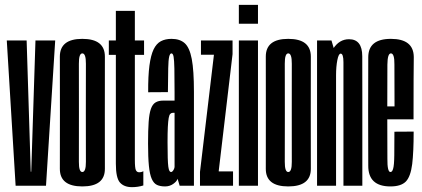

<svg xmlns="http://www.w3.org/2000/svg" viewBox="-20 -767 1744 793"><path d="M44.5 0H170L208 -600H126.5L109 -58H107L90 -600H8Z M320 3Q413.5 3 413.2 -70Q413 -143 413 -300.5Q413 -459 413.2 -532.8Q413.5 -606.5 320 -606.5Q227 -606.5 227.2 -532.8Q227.5 -459 227.5 -300.5Q227.5 -143 227.2 -70Q227 3 320 3ZM320 -56.5Q305.5 -56.5 305.8 -98.8Q306 -141 306 -300.5Q306 -461 305.8 -503.8Q305.5 -546.5 320 -546.5Q335 -546.5 334.8 -503.8Q334.5 -461 334.5 -300.5Q334.5 -141 334.8 -98.8Q335 -56.5 320 -56.5Z M525 6Q549.5 6 572 -1V-60Q565 -55.5 554.5 -55.5Q545.5 -55.5 541.2 -64.2Q537 -73 537 -107.5V-540.5H575V-600H537V-722H458.5V-600H429.5V-540.5H458.5V-91Q458.5 -32 475.5 -13Q492.5 6 525 6Z M662 3Q672 3 680.2 0.2Q688.5 -2.5 695.2 -7.2Q702 -12 706.8 -17.2Q711.5 -22.5 713.5 -28.5L722 0H781V-387.5Q781 -476.5 772 -523.5Q763 -570.5 743 -588.5Q723 -606.5 688.5 -606.5Q663 -606.5 644.5 -596.8Q626 -587 614.5 -563.2Q603 -539.5 597.2 -496.2Q591.5 -453 592 -386L673.5 -386.5Q674 -450.5 674.8 -485Q675.5 -519.5 678.8 -533Q682 -546.5 688 -546.5Q694.5 -546.5 697 -532.5Q699.5 -518.5 700.2 -484Q701 -449.5 701 -386.5V-351.5H654Q635 -351.5 622.5 -344Q610 -336.5 603.2 -317.2Q596.5 -298 594 -263.8Q591.5 -229.5 591.5 -175Q591.5 -117 595 -81.8Q598.5 -46.5 606.8 -28Q615 -9.5 628.5 -3.2Q642 3 662 3ZM686.5 -56.5Q682.5 -56.5 679.8 -61.2Q677 -66 675.2 -78.5Q673.5 -91 672.8 -115Q672 -139 672 -179Q672 -218.5 673.2 -243Q674.5 -267.5 676.8 -279.8Q679 -292 683.2 -296.5Q687.5 -301 693.5 -301H701V-78.5Q701 -74.5 698.8 -69.2Q696.5 -64 693.2 -60.2Q690 -56.5 686.5 -56.5Z M806 0H942.5V-59H883.5V-62L940.5 -543.5V-600H810V-541H863.5V-540L806 -57Z M966.5 0H1045.5V-600H966.5ZM966.5 -747V-669H1045.5V-747Z M1170.5 3Q1264 3 1263.8 -70Q1263.5 -143 1263.5 -300.5Q1263.5 -459 1263.8 -532.8Q1264 -606.5 1170.5 -606.5Q1077.5 -606.5 1077.8 -532.8Q1078 -459 1078 -300.5Q1078 -143 1077.8 -70Q1077.5 3 1170.5 3ZM1170.5 -56.5Q1156 -56.5 1156.2 -98.8Q1156.5 -141 1156.5 -300.5Q1156.5 -461 1156.2 -503.8Q1156 -546.5 1170.5 -546.5Q1185.5 -546.5 1185.2 -503.8Q1185 -461 1185 -300.5Q1185 -141 1185.2 -98.8Q1185.5 -56.5 1170.5 -56.5Z M1289.5 0H1368V-535.5L1349 -600H1289.5ZM1398.5 0H1476.5V-369.5Q1476.5 -465 1476.2 -535Q1476 -605 1421.5 -605Q1381 -605 1355.8 -565.2Q1330.5 -525.5 1330.5 -466L1368 -456Q1368 -491.5 1373.2 -518.5Q1378.5 -545.5 1387 -545.5Q1398.5 -545.5 1398.5 -510Q1398.5 -474.5 1398.5 -378Z M1592.5 3V-56.5Q1579.5 -56.5 1580 -111.5Q1579.5 -165.5 1579.5 -302.5Q1579.5 -455 1580 -500Q1580.5 -546.5 1594.5 -546.5Q1609.5 -546.5 1609 -501Q1609.5 -457 1609.5 -327.5H1571.5V-274H1688Q1688 -288 1688 -302Q1688 -457 1689 -532Q1688 -606.5 1594.5 -606.5Q1501 -606.5 1501 -530.5Q1500.5 -454.5 1500.5 -302.5Q1500.5 -170.5 1501 -83Q1500.5 3 1592.5 3ZM1592.5 -56.5V3Q1636.5 3 1656.5 -17.5Q1676 -38 1682.5 -89.5Q1688.5 -140 1688.5 -223.5L1609 -223Q1609 -170 1608.5 -126Q1608 -83 1603.5 -69.5Q1600 -56.5 1592.5 -56.5Z"/></svg>

Font: Anybody UltraCondensed
Style: Regular
Weight: 400
Width: 1
Version: Version 1.113;gftools[0.9.25]